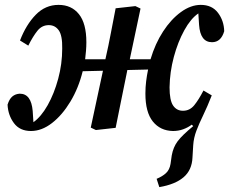

<svg xmlns="http://www.w3.org/2000/svg" viewBox="-20 -524 939 787"><path d="M689 13Q637 12 606.5 -26Q576 -64 576 -140Q576 -166 579 -190.5Q582 -215 587 -239L502 -237L498 -217Q487 -163 476 -109Q465 -55 454 0L373 9L352 -1L402 -234L319 -232Q302 -163 268.5 -107.5Q235 -52 193 -19.5Q151 13 107 13Q61 13 37 -19.5Q13 -52 11 -95Q18 -118 30.5 -128.5Q43 -139 61 -140Q108 -140 114 -69L117 -23Q149 -46 175.5 -93Q202 -140 218.5 -201Q235 -262 235 -325Q236 -378 221 -399.5Q206 -421 180 -421Q152 -421 133.5 -398Q115 -375 96 -337L62 -358Q87 -423 126.5 -463.5Q166 -504 220 -504Q273 -504 303.5 -466Q334 -428 334 -351Q334 -333 332.5 -315.5Q331 -298 329 -281H412Q425 -338 434.5 -389Q444 -440 454 -490L535 -499L556 -489L512 -281H597Q616 -345 648.5 -395Q681 -445 721.5 -474.5Q762 -504 803 -504Q849 -504 873.5 -471.5Q898 -439 899 -396Q886 -351 849 -351Q801 -351 796 -422L793 -469Q762 -448 735.5 -400Q709 -352 692.5 -290.5Q676 -229 675 -166Q675 -113 689.5 -91.5Q704 -70 730 -70Q758 -70 776.5 -93Q795 -116 814 -153L848 -133Q830 -87 813 -52Q796 -17 785 12Q774 41 772 71L769 121Q767 173 732.5 202.5Q698 232 633 243L622 209Q646 199 660.5 185.5Q675 172 679 148L684 113Q690 79 708.5 54.5Q727 30 772 -7L766 -13Q750 -1 730.5 6Q711 13 689 13Z"/></svg>

Font: Source Serif 4 SmText Semibold
Style: Italic
Weight: 600
Italic angle: -12°
Designer: Frank Grießhammer
Foundry: Adobe
Version: Version 4.005;hotconv 1.1.0;makeotfexe 2.6.0